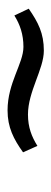

<svg xmlns="http://www.w3.org/2000/svg" viewBox="166 -528 136 508"><g transform="rotate(-90 234.0 -274.0)"><path d="M85 -281 102 -243C126 -258 151 -268 185 -268C246 -268 305 -226 354 -226C400 -226 429 -241 465 -266L447 -304C423 -289 397 -280 364 -280C320 -280 269 -322 196 -322C151 -322 120 -306 85 -281Z"/></g></svg>

Font: Charger Sport
Style: ExLitNrwObl
Weight: 200
Designer: Jasper
Foundry: Cannot Into Space Fonts
Version: Version 1.1